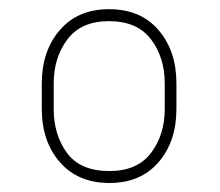

<svg xmlns="http://www.w3.org/2000/svg" viewBox="-20 -741 486 424"><path d="M72.3 -500V-557.1Q72.3 -628.4 112.1 -674.6Q151.9 -720.7 220.7 -720.7Q290.5 -720.7 330.1 -674.6Q369.6 -628.4 369.6 -557.1V-500Q369.6 -428.7 330.1 -382.8Q290.5 -336.9 221.7 -336.9Q152.3 -336.9 112.3 -382.8Q72.3 -428.7 72.3 -500ZM98.6 -557.1V-500Q98.6 -443.4 127.9 -403.3Q157.2 -363.3 221.7 -363.3Q283.2 -363.3 313.5 -403.3Q343.8 -443.4 343.8 -500V-557.1Q343.8 -613.8 313.5 -654.1Q283.2 -694.3 220.7 -694.3Q159.2 -694.3 128.9 -654.1Q98.6 -613.8 98.6 -557.1Z"/></svg>

Font: Vazirmatn RD UI Thin
Style: Regular
Weight: 100
Designer: Saber Rastikerdar
Foundry: Saber Rastikerdar
Version: Version 33.003